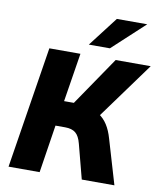

<svg xmlns="http://www.w3.org/2000/svg" viewBox="-99 -1016 923 1095"><g transform="rotate(10 362.5 -468.5)"><path d="M26 0 138 -705H318L273 -423H345L316 -403L522 -705H725L479 -367L406 -416Q448 -407 478.5 -387Q509 -367 529.5 -335Q550 -303 563 -257L639 0H450L398 -199Q387 -242 365.5 -259.5Q344 -277 305 -277H249L206 0ZM356 -765 488 -937H664L478 -765Z"/></g></svg>

Font: Nunito Sans 10pt SemiCondensed Black
Style: Italic
Weight: 900
Width: 4
Italic angle: -9°
Designer: Vernon Adams
Foundry: Vernon Adams
Version: Version 3.101;gftools[0.9.27]